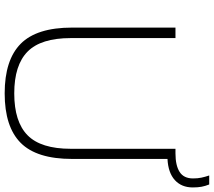

<svg xmlns="http://www.w3.org/2000/svg" viewBox="-68 -860 937 842"><g transform="rotate(90 401.0 -439.5)"><path d="M390 9Q243.5 9 172.5 -61.2Q101.5 -131.5 101.5 -286.5V-740H147.5V-281Q147.5 -150 206.8 -91.5Q266 -33 390 -33Q514.5 -33 573.8 -91.5Q633 -150 633 -281V-740H653Q706 -740 734.5 -758.2Q763 -776.5 763 -817Q763 -837.5 759.5 -854Q756 -870.5 750 -888H789.5Q796.5 -870.5 799.5 -854.2Q802.5 -838 802.5 -816Q802.5 -766.5 770.2 -737.2Q738 -708 677.5 -705V-286.5Q677.5 -131.5 607 -61.2Q536.5 9 390 9Z"/></g></svg>

Font: Encode Sans Expanded ExtraLight
Style: Regular
Weight: 200
Width: 7
Designer: Multiple Designers
Foundry: Impallari Type
Version: Version 3.000; ttfautohint (v1.8.3) -l 8 -r 50 -G 200 -x 14 